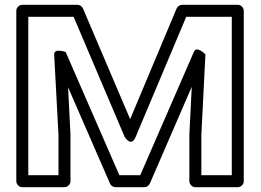

<svg xmlns="http://www.w3.org/2000/svg" viewBox="-20 -756 1089 801"><path d="M287 -686 500 -185C500 -185 527 -139 546 -185L757 -686H947V-25H820V-193L837 -529C837 -529 801 -567 789 -540L565 -25H478L254 -539C254 -539 204 -557 206 -528L224 -193V-25H98V-686ZM326 -721C323 -729 313 -736 303 -736H73C62 -736 48 -726 48 -711V0C48 11 58 25 73 25H249C260 25 274 15 274 0V-194V-195L264 -392L439 10C442 18 452 25 462 25H582C591 25 601 19 605 10L780 -394L770 -195V-194V0C770 11 780 25 795 25H972C983 25 997 15 997 0V-711C997 -722 987 -736 972 -736H740C731 -736 721 -730 717 -721L523 -259Z"/></svg>

Font: Asimov
Style: XWidOu
Weight: 500
Designer: Google
Version: Version 2.000980; 2014